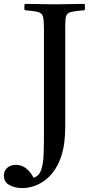

<svg xmlns="http://www.w3.org/2000/svg" viewBox="-110 -721 459 983"><path d="M3 242Q-32 242 -61 227Q-90 212 -90 178Q-90 152 -72 137.5Q-54 123 -28 123Q0 123 23 140.5Q46 158 62 189Q89 181 100 151Q111 121 113 75.5Q115 30 115 -26V-576Q115 -618 110 -636Q105 -654 84.5 -659.5Q64 -665 16 -669Q13 -684 16 -701Q36 -701 64.5 -700.5Q93 -700 122 -699.5Q151 -699 171 -699Q192 -699 220 -699.5Q248 -700 275.5 -700.5Q303 -701 324 -701Q326 -686 324 -669Q276 -665 255 -660Q234 -655 229 -640Q224 -625 224 -589V-74Q224 8 208 65Q192 122 160 163Q129 202 88 222Q47 242 3 242Z"/></svg>

Font: Tiro Devanagari Marathi
Style: Regular
Weight: 400
Designer: Devanagari: John Hudson & Fiona Ross. Latin: John Hudson.
Foundry: Tiro Typeworks Ltd.
Version: Version 1.52